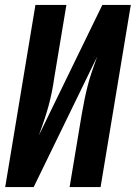

<svg xmlns="http://www.w3.org/2000/svg" viewBox="-20 -755 548 775"><path d="M1 0 123 -735H248L199 -441Q195 -412 189 -382.5Q183 -353 175 -324Q167 -295 157 -266Q147 -237 137 -209L393 -735H508L386 0H261L310 -294Q315 -323 321 -352.5Q327 -382 334.5 -411Q342 -440 352 -469Q362 -498 372 -526L116 0Z"/></svg>

Font: Iosevka SS04 Extrabold Oblique
Style: Regular
Weight: 800
Italic angle: -9°
Monospace: yes
Designer: Belleve Invis
Foundry: Belleve Invis
Version: Version 19.0.0; ttfautohint (v1.8.4)